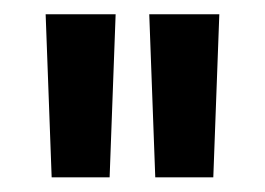

<svg xmlns="http://www.w3.org/2000/svg" viewBox="-20 -736 366 265"><path d="M131.3 -491.2 139.6 -716.3H43L51.3 -491.2ZM274.4 -491.2 282.7 -716.3H186L194.3 -491.2Z"/></svg>

Font: Parastoo
Style: Bold
Weight: 700
Foundry: Saber Rastikerdar (saber.rastikerdar@gmail.com)
Version: Version 2.0.1